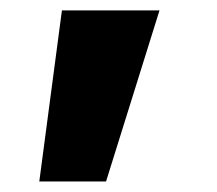

<svg xmlns="http://www.w3.org/2000/svg" viewBox="-20 -137 413 365"><path d="M54.7 208 97.7 -117.2H283.2L181.6 208Z"/></svg>

Font: Inter Black
Style: Regular
Weight: 900
Designer: Rasmus Andersson
Foundry: rsms
Version: Version 4.000;git-a52131595